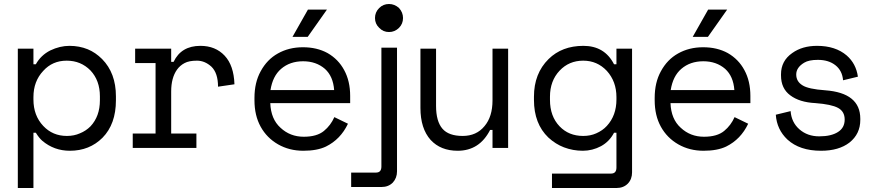

<svg xmlns="http://www.w3.org/2000/svg" viewBox="-20 -739 4403 959"><path d="M147 -76V200H69V-496H147V-418H159Q184 -463 231 -487Q279 -510 327 -510Q376 -510 418 -493Q457 -477 490 -444Q559 -374 559 -258V-238Q559 -119 492 -51Q427 14 329 14Q250 14 191 -36Q175 -50 159 -76ZM314 -60Q350 -60 379 -73Q409 -85 432 -108Q479 -158 479 -238V-258Q479 -337 432 -387Q384 -436 313 -436Q242 -436 196 -385Q147 -333 147 -254V-242Q147 -162 196 -110Q243 -60 314 -60Z M835 -430H847Q885 -510 981 -510Q1056 -510 1102 -461Q1148 -412 1151 -318L1069 -306Q1069 -374 1036 -406Q1003 -436 964 -436Q924 -436 902 -424Q879 -412 864 -391Q835 -350 835 -282V-72H961V0H643V-72H757V-424H655V-496H835Z M1608 -7Q1564 14 1495 14Q1425 14 1369 -18Q1313 -50 1282 -106Q1251 -162 1251 -238V-250Q1251 -327 1282 -383Q1314 -442 1368 -472Q1423 -503 1493 -503Q1563 -503 1616 -474Q1670 -443 1699 -389Q1729 -334 1729 -260V-224H1330Q1333 -144 1381 -101Q1429 -56 1497 -56Q1563 -56 1598 -85Q1632 -113 1650 -154L1718 -121Q1681 -43 1608 -7ZM1331 -289H1649Q1644 -358 1603 -395Q1559 -433 1494 -433Q1428 -433 1384 -395Q1342 -359 1331 -289ZM1517 -555H1441L1518 -691H1613Z M1874 -699Q1894 -719 1923 -719Q1951 -719 1973 -699Q1993 -677 1993 -649Q1993 -620 1973 -600Q1952 -579 1923 -579Q1894 -579 1874 -600Q1853 -620 1853 -649Q1853 -678 1874 -699ZM1885 -429V-501H1963V117Q1963 150 1942 173Q1920 195 1886 195H1734V123H1858Q1885 123 1885 93Z M2440 -90H2428Q2375 14 2266 14Q2181 14 2131 -40Q2080 -97 2080 -200V-496H2158V-210Q2158 -133 2190 -96Q2221 -60 2291 -60Q2360 -60 2400 -109Q2440 -156 2440 -238V-496H2518V0H2440Z M3047 -418H3059V-496H3137V122Q3137 156 3116 178Q3094 200 3060 200H2737V128H3032Q3059 128 3059 98V-76H3047Q3024 -32 2982 -9Q2939 14 2891 14Q2842 14 2797 -3Q2755 -19 2719 -52Q2647 -121 2647 -240V-256Q2647 -372 2720 -444Q2787 -510 2894 -510Q3000 -510 3047 -418ZM2893 -60Q2929 -60 2958 -73Q2990 -87 3011 -110Q3059 -162 3059 -242V-254Q3059 -332 3011 -385Q2963 -436 2893 -436Q2822 -436 2775 -386Q2727 -335 2727 -256V-240Q2727 -158 2775 -108Q2821 -60 2893 -60Z M3607 -7Q3563 14 3494 14Q3424 14 3368 -18Q3312 -50 3281 -106Q3250 -162 3250 -238V-250Q3250 -327 3281 -383Q3313 -442 3367 -472Q3422 -503 3492 -503Q3562 -503 3615 -474Q3669 -443 3698 -389Q3728 -334 3728 -260V-224H3329Q3332 -144 3380 -101Q3428 -56 3496 -56Q3562 -56 3597 -85Q3631 -113 3649 -154L3717 -121Q3680 -43 3607 -7ZM3330 -289H3648Q3643 -358 3602 -395Q3558 -433 3493 -433Q3427 -433 3383 -395Q3341 -359 3330 -289ZM3516 -555H3440L3517 -691H3612Z M3988 -313Q4017 -294 4102 -288Q4277 -275 4277 -146V-140Q4277 -70 4223 -27Q4170 14 4081 14Q3974 14 3913 -42Q3860 -92 3855 -166L3929 -184Q3933 -128 3973 -93Q4013 -58 4072 -58Q4132 -58 4166 -80Q4199 -101 4199 -142Q4199 -182 4166 -200Q4133 -218 4053 -224Q3973 -228 3927 -263Q3881 -297 3881 -362V-368Q3881 -435 3937 -474Q3987 -510 4061 -510Q4153 -510 4209 -462Q4256 -421 4265 -356L4191 -338Q4187 -386 4153 -413Q4119 -440 4065 -440Q4020 -440 3997 -426Q3957 -402 3957 -367Q3957 -332 3988 -313Z"/></svg>

Font: Rilu
Style: Regular
Weight: 500
Designer: Alí Sinisterra
Foundry: Alí Sinisterra
Version: 0.1